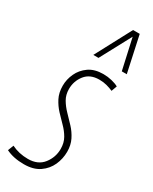

<svg xmlns="http://www.w3.org/2000/svg" viewBox="-221 -840 718 899"><g transform="rotate(30 138.0 -390.0)"><path d="M-14 -10 -2 -41Q38 -21 87 -21Q141 -21 169 -57Q197 -93 197 -138Q197 -171 183 -195.5Q169 -220 148 -241Q127 -262 106.5 -284Q86 -306 71.5 -334Q57 -362 57 -400Q57 -434 72 -466.5Q87 -499 117.5 -520.5Q148 -542 196 -542Q219 -542 241.5 -536.5Q264 -531 278 -523L267 -493Q251 -500 232.5 -505Q214 -510 192 -510Q142 -510 116 -477Q90 -444 90 -401Q90 -370 104 -346Q118 -322 139 -300.5Q160 -279 181 -256.5Q202 -234 216 -206Q230 -178 230 -142Q230 -104 214.5 -69.5Q199 -35 166.5 -12.5Q134 10 83 10Q26 10 -14 -10ZM109 -596 212 -790H248L290 -596H263L226 -762L137 -596Z"/></g></svg>

Font: Georama Condensed ExtraLight
Style: Italic
Weight: 200
Width: 3
Italic angle: -9°
Designer: Jean-Baptiste Levee
Foundry: Production Type
Version: Version 1.000